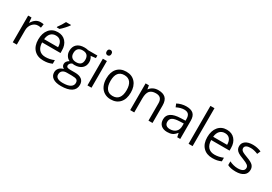

<svg xmlns="http://www.w3.org/2000/svg" viewBox="44 -1930 4728 3333"><g transform="rotate(30 2407.5 -263.0)"><path d="M330.1 -544.9Q365.7 -544.9 394 -539.1L382.8 -463.9Q349.6 -471.2 324.2 -471.2Q259.3 -471.2 213.1 -418.5Q167 -365.7 167 -287.1V0H85.9V-535.2H152.8L162.1 -436H166Q195.8 -488.3 237.8 -516.6Q279.8 -544.9 330.1 -544.9Z M700.2 9.8Q581.5 9.8 512.9 -62.5Q444.3 -134.8 444.3 -263.2Q444.3 -392.6 508.1 -468.8Q571.8 -544.9 679.2 -544.9Q779.8 -544.9 838.4 -478.8Q897 -412.6 897 -304.2V-252.9H528.3Q530.8 -158.7 575.9 -109.9Q621.1 -61 703.1 -61Q789.6 -61 874 -97.2V-24.9Q831.1 -6.3 792.7 1.7Q754.4 9.8 700.2 9.8ZM678.2 -477.1Q613.8 -477.1 575.4 -435.1Q537.1 -393.1 530.3 -318.8H810.1Q810.1 -395.5 775.9 -436.3Q741.7 -477.1 678.2 -477.1ZM618.2 -618.2Q641.6 -648.4 668.7 -691.4Q695.8 -734.4 711.4 -766.1H810.1V-755.9Q788.6 -724.1 746.1 -677.7Q703.6 -631.3 672.4 -606H618.2Z M1473.1 -535.2V-483.9L1374 -472.2Q1387.7 -455.1 1398.4 -427.5Q1409.2 -399.9 1409.2 -365.2Q1409.2 -286.6 1355.5 -239.7Q1301.8 -192.9 1208 -192.9Q1184.1 -192.9 1163.1 -196.8Q1111.3 -169.4 1111.3 -127.9Q1111.3 -106 1129.4 -95.5Q1147.5 -85 1191.4 -85H1286.1Q1373 -85 1419.7 -48.3Q1466.3 -11.7 1466.3 58.1Q1466.3 147 1395 193.6Q1323.7 240.2 1187 240.2Q1082 240.2 1025.1 201.2Q968.3 162.1 968.3 90.8Q968.3 42 999.5 6.3Q1030.8 -29.3 1087.4 -42Q1066.9 -51.3 1053 -70.8Q1039.1 -90.3 1039.1 -116.2Q1039.1 -145.5 1054.7 -167.5Q1070.3 -189.5 1104 -210Q1062.5 -227.1 1036.4 -268.1Q1010.3 -309.1 1010.3 -361.8Q1010.3 -449.7 1063 -497.3Q1115.7 -544.9 1212.4 -544.9Q1254.4 -544.9 1288.1 -535.2ZM1046.4 89.8Q1046.4 133.3 1083 155.8Q1119.6 178.2 1188 178.2Q1290 178.2 1339.1 147.7Q1388.2 117.2 1388.2 64.9Q1388.2 21.5 1361.3 4.6Q1334.5 -12.2 1260.3 -12.2H1163.1Q1107.9 -12.2 1077.1 14.2Q1046.4 40.5 1046.4 89.8ZM1090.3 -363.8Q1090.3 -307.6 1122.1 -278.8Q1153.8 -250 1210.4 -250Q1329.1 -250 1329.1 -365.2Q1329.1 -485.8 1209 -485.8Q1151.9 -485.8 1121.1 -455.1Q1090.3 -424.3 1090.3 -363.8Z M1664.1 0H1583V-535.2H1664.1ZM1576.2 -680.2Q1576.2 -708 1589.8 -720.9Q1603.5 -733.9 1624 -733.9Q1643.6 -733.9 1657.7 -720.7Q1671.9 -707.5 1671.9 -680.2Q1671.9 -652.8 1657.7 -639.4Q1643.6 -626 1624 -626Q1603.5 -626 1589.8 -639.4Q1576.2 -652.8 1576.2 -680.2Z M2297.9 -268.1Q2297.9 -137.2 2231.9 -63.7Q2166 9.8 2049.8 9.8Q1978 9.8 1922.4 -23.9Q1866.7 -57.6 1836.4 -120.6Q1806.2 -183.6 1806.2 -268.1Q1806.2 -398.9 1871.6 -471.9Q1937 -544.9 2053.2 -544.9Q2165.5 -544.9 2231.7 -470.2Q2297.9 -395.5 2297.9 -268.1ZM1890.1 -268.1Q1890.1 -165.5 1931.2 -111.8Q1972.2 -58.1 2051.8 -58.1Q2131.3 -58.1 2172.6 -111.6Q2213.9 -165 2213.9 -268.1Q2213.9 -370.1 2172.6 -423.1Q2131.3 -476.1 2050.8 -476.1Q1971.2 -476.1 1930.7 -423.8Q1890.1 -371.6 1890.1 -268.1Z M2806.2 0V-346.2Q2806.2 -411.6 2776.4 -443.8Q2746.6 -476.1 2683.1 -476.1Q2599.1 -476.1 2560.1 -430.7Q2521 -385.3 2521 -280.8V0H2439.9V-535.2H2505.9L2519 -461.9H2522.9Q2547.9 -501.5 2592.8 -523.2Q2637.7 -544.9 2692.9 -544.9Q2789.6 -544.9 2838.4 -498.3Q2887.2 -451.7 2887.2 -349.1V0Z M3382.8 0 3366.7 -76.2H3362.8Q3322.8 -25.9 3283 -8.1Q3243.2 9.8 3183.6 9.8Q3104 9.8 3058.8 -31.2Q3013.7 -72.3 3013.7 -147.9Q3013.7 -310.1 3272.9 -317.9L3363.8 -320.8V-354Q3363.8 -417 3336.7 -447Q3309.6 -477.1 3250 -477.1Q3183.1 -477.1 3098.6 -436L3073.7 -498Q3113.3 -519.5 3160.4 -531.7Q3207.5 -543.9 3254.9 -543.9Q3350.6 -543.9 3396.7 -501.5Q3442.9 -459 3442.9 -365.2V0ZM3199.7 -57.1Q3275.4 -57.1 3318.6 -98.6Q3361.8 -140.1 3361.8 -214.8V-263.2L3280.8 -259.8Q3184.1 -256.3 3141.4 -229.7Q3098.6 -203.1 3098.6 -147Q3098.6 -103 3125.2 -80.1Q3151.9 -57.1 3199.7 -57.1Z M3690.9 0H3609.9V-759.8H3690.9Z M4088.9 9.8Q3970.2 9.8 3901.6 -62.5Q3833 -134.8 3833 -263.2Q3833 -392.6 3896.7 -468.8Q3960.4 -544.9 4067.9 -544.9Q4168.5 -544.9 4227.1 -478.8Q4285.6 -412.6 4285.6 -304.2V-252.9H3917Q3919.4 -158.7 3964.6 -109.9Q4009.8 -61 4091.8 -61Q4178.2 -61 4262.7 -97.2V-24.9Q4219.7 -6.3 4181.4 1.7Q4143.1 9.8 4088.9 9.8ZM4066.9 -477.1Q4002.4 -477.1 3964.1 -435.1Q3925.8 -393.1 3918.9 -318.8H4198.7Q4198.7 -395.5 4164.6 -436.3Q4130.4 -477.1 4066.9 -477.1Z M4769 -146Q4769 -71.3 4713.4 -30.8Q4657.7 9.8 4557.1 9.8Q4450.7 9.8 4391.1 -23.9V-99.1Q4429.7 -79.6 4473.9 -68.4Q4518.1 -57.1 4559.1 -57.1Q4622.6 -57.1 4656.7 -77.4Q4690.9 -97.7 4690.9 -139.2Q4690.9 -170.4 4663.8 -192.6Q4636.7 -214.8 4558.1 -245.1Q4483.4 -272.9 4451.9 -293.7Q4420.4 -314.5 4405 -340.8Q4389.6 -367.2 4389.6 -403.8Q4389.6 -469.2 4442.9 -507.1Q4496.1 -544.9 4588.9 -544.9Q4675.3 -544.9 4757.8 -509.8L4729 -443.8Q4648.4 -477.1 4583 -477.1Q4525.4 -477.1 4496.1 -459Q4466.8 -440.9 4466.8 -409.2Q4466.8 -387.7 4477.8 -372.6Q4488.8 -357.4 4513.2 -343.8Q4537.6 -330.1 4606.9 -304.2Q4702.1 -269.5 4735.6 -234.4Q4769 -199.2 4769 -146Z"/></g></svg>

Font: f09607729
Style: Regular
Weight: 400
Foundry: Ascender Corporation
Version: Version 1.10